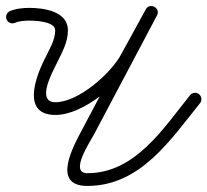

<svg xmlns="http://www.w3.org/2000/svg" viewBox="-35 -593 684 633"><path d="M-13.2 -528.5C-8.5 -517.9 3.9 -513.1 14.5 -517.8C28.2 -523.9 47.3 -525 62 -525C81 -525 147 -522.5 147 -493C147 -460.9 128.6 -432.2 115.1 -404.1C115.1 -404.1 115.1 -404.2 115.1 -404.3C115.2 -404.3 115.2 -404.4 115.2 -404.4C113.6 -401.1 111.9 -397.7 110.2 -394.4C110.2 -394.4 110.2 -394.4 110.2 -394.3C110.2 -394.3 110.1 -394.2 110.1 -394.2C81.3 -335.3 37 -214 148 -214C239.7 -214 361.7 -317.5 402.6 -396.3C402.6 -396.3 402.6 -396.2 402.5 -396.1C402.5 -396 402.4 -395.9 402.4 -395.9C429.1 -444.6 455.7 -493.2 482.4 -541.9C489.1 -554.1 483.1 -565.2 473.8 -570.2C464.5 -575.2 451.9 -574.1 445.4 -561.8C376.1 -430.8 306.8 -299.8 237.4 -168.8C237.4 -168.8 237.4 -168.8 237.4 -168.8C237.4 -168.8 237.4 -168.8 237.4 -168.8C209 -115 131.7 20 253 20C427.6 20 526.6 -131.5 624.4 -252.8C631.6 -261.9 630.2 -275.1 621.2 -282.4C612.1 -289.6 598.9 -288.2 591.6 -279.2C503.4 -169.6 410.6 -22 253 -22C192.5 -22 261.5 -124.4 274.6 -149.2C274.6 -149.2 274.6 -149.2 274.6 -149.2C274.6 -149.2 274.6 -149.2 274.6 -149.2C343.9 -280.2 413.2 -411.2 482.6 -542.2C489.1 -554.5 483.2 -565.5 474 -570.5C464.8 -575.4 452.3 -574.3 445.6 -562.1C418.9 -513.4 392.3 -464.8 365.6 -416.1C365.6 -416.1 365.5 -416 365.5 -415.9C365.4 -415.8 365.4 -415.7 365.4 -415.7C331.9 -351.3 223.3 -256 148 -256C85.4 -256 134.6 -348.7 147.9 -375.8C147.9 -375.8 147.8 -375.7 147.8 -375.7C147.8 -375.6 147.8 -375.6 147.8 -375.6C149.4 -378.9 151.1 -382.3 152.8 -385.6C152.8 -385.6 152.8 -385.7 152.9 -385.7C152.9 -385.8 152.9 -385.9 152.9 -385.9C169.5 -420.3 189 -453.4 189 -493C189 -555.8 109.5 -567 62 -567C41.3 -567 16.7 -564.7 -2.5 -556.2C-13.1 -551.5 -17.9 -539.1 -13.2 -528.5Z"/></svg>

Font: FRB American Cursive Guidelines Medium
Style: Italic
Weight: 500
Italic angle: -25°
Version: Version 2.0;Modular Font Editor K font №1